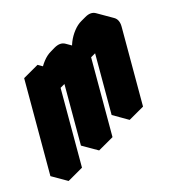

<svg xmlns="http://www.w3.org/2000/svg" viewBox="-121 -876 900 1022"><g transform="rotate(-15 329.0 -365.5)"><path d="M130 -490 217 -540V-440Q217 -467 229 -496.5Q241 -526 260.5 -551.5Q280 -577 303 -590L329 -605Q364 -625 390 -610Q416 -595 416 -555Q416 -582 428 -611.5Q440 -641 459.5 -666.5Q479 -692 502 -705L528 -720Q563 -740 589 -725Q615 -710 615 -670V-230L528 -180V-620L416 -555V-115L329 -65V-505L217 -440V0L130 50ZM528 -620V-180L442 -230V-670ZM329 -505V-65L242 -115V-555ZM589 -725Q563 -740 528 -720L502 -705Q479 -692 459.5 -666.5Q440 -641 428 -611.5Q416 -582 416 -555L329 -605Q329 -632 341 -661.5Q353 -691 373 -716.5Q393 -742 416 -755L442 -770Q476 -790 502 -775ZM130 -490V50L43 0V-540ZM390 -610Q364 -625 329 -605L303 -590Q280 -577 260.5 -551.5Q241 -526 229 -496.5Q217 -467 217 -440L130 -490Q130 -517 142 -546.5Q154 -576 174 -601.5Q194 -627 217 -640L242 -655Q277 -675 303 -660ZM217 -540 130 -490 43 -540 130 -590Z"/></g></svg>

Font: Nabla
Style: Regular
Weight: 400
Designer: Arthur Reinders Folmer
Foundry: Typearture
Version: Version 1.002